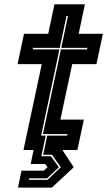

<svg xmlns="http://www.w3.org/2000/svg" viewBox="-20 -697 498 892"><path d="M63.5 174.5 80 96H182.5L201 80L189.5 65H122.5L136 0H89L174 -399H61.5L91.5 -540H204L233 -677H374.5L345.5 -540H458L428 -399H315.5L260.5 -141.5H369.5L339.5 0H270L322.5 80L221 174.5ZM114.5 138.5H200.5L262.5 80L221.5 22H180.5L199.5 -67H292L293 -74H179.5L263 -467.5H384.5L385.5 -474.5H264.5L296 -623H289L257.5 -474.5H131L134.5 -467.5H256L171 -67H192.5L172 29H216.5L253.5 80L198.5 131.5H116Z"/></svg>

Font: Tourney Expanded ExtraBold
Style: Italic
Weight: 800
Width: 7
Italic angle: -12°
Designer: Tyler Finck
Foundry: Etcetera Type Co
Version: Version 1.010; ttfautohint (v1.8.3)